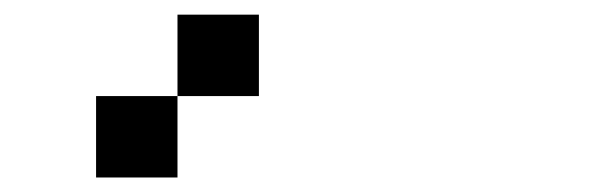

<svg xmlns="http://www.w3.org/2000/svg" viewBox="-20 -20 818 262"><path d="M333.3 111.1H222.2V0H333.3ZM222.2 222.2H111.1V111.1H222.2Z"/></svg>

Font: Pixeloid Sans
Style: Bold
Weight: 700
Monospace: yes
Designer: GGBot
Version: 0.3